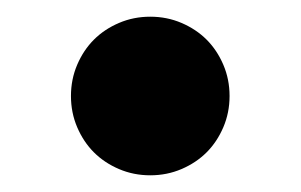

<svg xmlns="http://www.w3.org/2000/svg" viewBox="-20 -197 360 230"><path d="M160 13Q140 13 122.5 5.5Q105 -2 92.5 -14.5Q80 -27 72.5 -44.5Q65 -62 65 -82Q65 -102 72.5 -119.5Q80 -137 92.5 -149.5Q105 -162 122.5 -169.5Q140 -177 160 -177Q180 -177 197.5 -169.5Q215 -162 227.5 -149.5Q240 -137 247.5 -119.5Q255 -102 255 -82Q255 -62 247.5 -44.5Q240 -27 227.5 -14.5Q215 -2 197.5 5.5Q180 13 160 13Z"/></svg>

Font: Golos Text VF
Style: Regular
Weight: 400
Designer: A.Korolkova, Vitaly Kuzmin
Foundry: ParaType Ltd
Version: Version 2.003